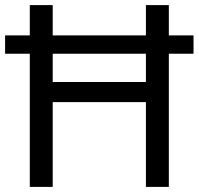

<svg xmlns="http://www.w3.org/2000/svg" viewBox="-20 -734 781 754"><path d="M97 0V-523H0V-595H97V-714H187V-595H553V-714H643V-595H740V-523H643V0H553V-333H187V0ZM187 -412H553V-523H187Z"/></svg>

Font: Noto Sans Hatran
Style: Regular
Weight: 400
Designer: Monotype Design Team
Foundry: Monotype Imaging Inc.
Version: Version 2.001; ttfautohint (v1.8.4.7-5d5b)